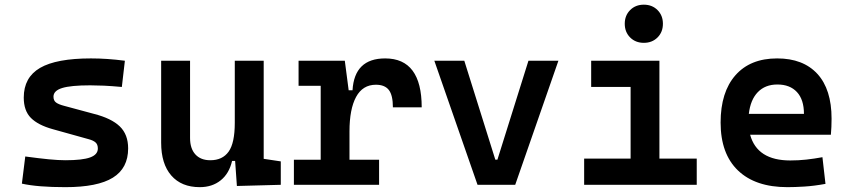

<svg xmlns="http://www.w3.org/2000/svg" viewBox="-20 -771 3556 801"><path d="M252.9 9.8Q136.7 9.8 71.3 -4.9L85.4 -118.2Q142.6 -110.4 183.6 -106.4Q224.6 -102.5 252.9 -102.5Q324.2 -102.5 356.2 -114.3Q388.2 -126 388.2 -151.4Q388.2 -168 378.9 -176.5Q369.6 -185.1 349.6 -190.4L200.7 -231.9Q138.7 -249 108.9 -279.1Q79.1 -309.1 79.1 -363.8Q79.1 -448.2 147.2 -487.8Q215.3 -527.3 359.4 -527.3Q394 -527.3 428.7 -524.9Q463.4 -522.5 501 -517.6L488.3 -408.2Q445.8 -412.1 413.8 -413.6Q381.8 -415 356.4 -415Q275.4 -415 239.3 -403.8Q203.1 -392.6 203.1 -367.7Q203.1 -351.1 213.9 -343.3Q224.6 -335.4 247.1 -329.6L372.1 -295.9Q444.8 -277.3 479.7 -243.7Q514.6 -210 514.6 -151.9Q514.6 -69.3 450.9 -29.8Q387.2 9.8 252.9 9.8Z M813.5 9.8Q736.8 9.8 694.6 -38.8Q652.3 -87.4 652.3 -175.8V-517.6H772.9V-195.3Q772.9 -150.9 795.2 -126.7Q817.4 -102.5 857.4 -102.5Q908.2 -102.5 933.8 -138.4Q959.5 -174.3 959.5 -258.8V-517.6H1080.1V-108.4L1151.4 -97.7V0L968.3 4.9L960.9 -99.6H948.2Q936 -46.9 900.6 -18.6Q865.2 9.8 813.5 9.8Z M1438 -222.7V-104.5H1561.5V0H1206.1V-104.5H1317.9V-413.1H1225.6V-517.6H1418.5L1434.6 -394.5H1450.7Q1458.5 -527.3 1586.9 -527.3Q1739.3 -527.3 1739.3 -323.2H1619.1Q1619.1 -373.5 1602.3 -395.5Q1585.4 -417.5 1548.3 -417.5Q1493.2 -417.5 1465.6 -366.7Q1438 -315.9 1438 -222.7Z M1972.2 0 1792 -517.6H1917L2046.4 -105H2055.2L2184.6 -517.6H2309.6L2129.4 0Z M2417 0V-109.4H2610.8V-408.2H2446.3V-517.6H2731V-109.4H2886.7V0ZM2666 -592.3Q2631.3 -592.3 2608.9 -614.7Q2586.4 -637.2 2586.4 -671.9Q2586.4 -706.5 2608.9 -729Q2631.3 -751.5 2666 -751.5Q2700.7 -751.5 2723.1 -729Q2745.6 -706.5 2745.6 -671.9Q2745.6 -637.2 2723.1 -614.7Q2700.7 -592.3 2666 -592.3Z M3265.1 9.8Q3131.3 9.8 3058.8 -59.8Q2986.3 -129.4 2986.3 -259.8Q2986.3 -386.7 3048.1 -457Q3109.9 -527.3 3222.2 -527.3Q3330.6 -527.3 3389.9 -462.9Q3449.2 -398.4 3449.2 -275.9Q3449.2 -240.7 3446.3 -209H3109.4Q3138.7 -101.6 3276.9 -101.6Q3311 -101.6 3344 -105.2Q3377 -108.9 3411.1 -115.2L3423.8 -3.9Q3375.5 4.9 3335.7 7.3Q3295.9 9.8 3265.1 9.8ZM3104 -295.9H3334Q3334 -355.5 3304.7 -387Q3275.4 -418.5 3223.1 -418.5Q3172.4 -418.5 3141.6 -386.7Q3110.8 -355 3104 -295.9Z"/></svg>

Font: Cascadia Mono NF SemiBold
Style: Regular
Weight: 600
Monospace: yes
Designer: Aaron Bell
Foundry: Saja Typeworks
Version: Version 2404.023; ttfautohint (v1.8.4)